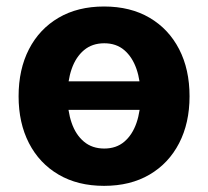

<svg xmlns="http://www.w3.org/2000/svg" viewBox="-20 -573 654 603"><path d="M483.3 -317.5V-228H130.3V-317.5ZM306.8 10.7Q224.1 10.7 163.9 -24.7Q103.7 -60 71 -123.4Q38.4 -186.8 38.4 -270.6Q38.4 -355.1 71 -418.5Q103.7 -481.9 163.9 -517.2Q224.1 -552.6 306.8 -552.6Q389.6 -552.6 449.8 -517.2Q509.9 -481.9 542.6 -418.5Q575.3 -355.1 575.3 -270.6Q575.3 -186.8 542.6 -123.4Q509.9 -60 449.8 -24.7Q389.6 10.7 306.8 10.7ZM307.5 -106.5Q345.2 -106.5 370.4 -128Q395.6 -149.5 408.6 -186.8Q421.5 -224.1 421.5 -271.7Q421.5 -319.2 408.6 -356.5Q395.6 -393.8 370.4 -415.5Q345.2 -437.1 307.5 -437.1Q269.5 -437.1 243.8 -415.5Q218 -393.8 205.1 -356.5Q192.1 -319.2 192.1 -271.7Q192.1 -224.1 205.1 -186.8Q218 -149.5 243.8 -128Q269.5 -106.5 307.5 -106.5Z"/></svg>

Font: InterMG
Style: Bold
Weight: 700
Designer: Rasmus Andersson
Foundry: rsms
Version: Version 3.019;December 26, 2023;FontCreator 15.0.0.2955 64-b